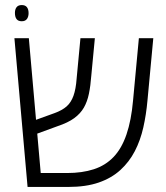

<svg xmlns="http://www.w3.org/2000/svg" viewBox="-20 -739 656 759"><path d="M89 0 37 -588H94L141 -55H245Q305 -55 351 -70Q397 -85 429 -118.5Q461 -152 480 -207.5Q499 -263 506 -342L529 -588H586L563 -342Q558 -286 546.5 -235Q535 -184 513 -141.5Q491 -99 456 -67Q421 -35 370.5 -17.5Q320 0 250 0ZM106 -203 102 -258 196 -292Q226 -303 243.5 -318.5Q261 -334 270.5 -360.5Q280 -387 283 -429L298 -588H355L341 -441Q338 -400 331.5 -368.5Q325 -337 311.5 -313.5Q298 -290 273.5 -272Q249 -254 207 -240ZM66 -655Q52 -655 45.5 -663.5Q39 -672 39 -688Q39 -702 45.5 -710.5Q52 -719 66 -719Q80 -719 86.5 -710.5Q93 -702 93 -687Q93 -673 86.5 -664Q80 -655 66 -655Z"/></svg>

Font: Noto Sans Hebrew SemiCondensed Light
Style: Regular
Weight: 300
Width: 4
Designer: Monotype Design Team
Foundry: Monotype Imaging Inc.
Version: Version 2.003